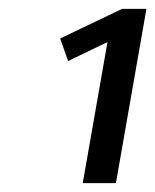

<svg xmlns="http://www.w3.org/2000/svg" viewBox="-20 -822 351 434"><path d="M167 -408 223 -727 134 -684 116 -735 256 -802H311L242 -408Z"/></svg>

Font: Gantari Medium
Style: Italic
Weight: 500
Italic angle: -10°
Designer: Anugrah Pasau
Foundry: Lafontype
Version: Version 1.000